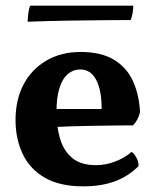

<svg xmlns="http://www.w3.org/2000/svg" viewBox="-20 -651 551 680"><path d="M275 9Q191 9 138 -22Q85 -53 60 -106.5Q35 -160 35 -226Q35 -297 63 -351Q91 -405 143.5 -436Q196 -467 266 -467Q338 -467 383.5 -439.5Q429 -412 451 -363.5Q473 -315 476 -254Q469 -225 451 -207Q426 -207 390 -206.5Q354 -206 312.5 -205.5Q271 -205 228.5 -203.5Q186 -202 148 -199V-265H340Q340 -332 320.5 -368.5Q301 -405 264 -405Q240 -405 221 -389.5Q202 -374 191 -340.5Q180 -307 180 -253Q180 -202 193 -159Q206 -116 236.5 -91Q267 -66 320 -66Q354 -66 388 -79Q422 -92 446 -113Q455 -108 463 -93Q471 -78 471 -63Q434 -26 386 -8.5Q338 9 275 9ZM78 -574Q78 -584 80 -601.5Q82 -619 87 -631H452Q452 -621 450 -607Q448 -593 443 -580Q409 -580 352 -579.5Q295 -579 225 -578Q155 -577 78 -574Z"/></svg>

Font: Vollkorn
Style: Bold
Weight: 700
Designer: Friedrich Althausen
Foundry: Friedrich Althausen
Version: Version 5.000